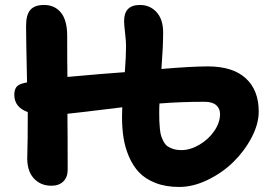

<svg xmlns="http://www.w3.org/2000/svg" viewBox="-20 -742 1081 766"><path d="M185.1 -1Q140.6 -1 113.3 -32.2Q85.9 -63.5 88.9 -123Q90.8 -171.9 90.8 -294.9Q37.1 -314 37.1 -363.8Q37.1 -382.3 44.4 -393.3Q51.8 -404.3 70.8 -409.2Q75.2 -411.1 87.9 -413.1Q84 -594.7 84 -638.2Q84 -683.1 101.1 -702.6Q118.2 -722.2 155.8 -722.2Q198.2 -722.2 223.1 -691.7Q248 -661.1 248 -599.1Q248 -489.3 249 -435.1Q393.1 -448.2 478 -454.1Q482.9 -517.6 482.9 -558.1Q482.9 -577.1 479 -610.6Q475.1 -644 475.1 -658.2Q475.1 -722.2 538.1 -722.2Q578.6 -722.2 604.7 -693.4Q630.9 -664.6 630.9 -611.8Q630.9 -557.6 624 -466.8Q744.6 -477.1 809.1 -477.1Q908.7 -477.1 960.4 -429.7Q1012.2 -382.3 1012.2 -296.9Q1012.2 -247.6 983.9 -193.6Q955.6 -139.6 911.4 -96.2Q867.2 -52.7 808.8 -24.4Q750.5 3.9 694.8 3.9Q641.6 3.9 600.8 -12Q560.1 -27.8 535.2 -54Q510.3 -80.1 494.4 -117.4Q478.5 -154.8 472.7 -193.1Q466.8 -231.4 466.8 -276.9Q466.8 -283.2 467.3 -295.4Q467.8 -307.6 467.8 -314Q281.2 -291 249 -288.1Q250 -204.1 250 -64.9Q250 -35.2 232.7 -18.1Q215.3 -1 185.1 -1ZM615.2 -292Q615.2 -271.5 615.7 -258.5Q616.2 -245.6 617.9 -228Q619.6 -210.4 623 -199.7Q626.5 -189 632.8 -177Q639.2 -165 648.4 -158.4Q657.7 -151.9 671.6 -147.5Q685.5 -143.1 703.1 -143.1Q738.8 -143.1 775.1 -164.3Q811.5 -185.5 834.7 -219.2Q857.9 -252.9 857.9 -287.1Q857.9 -309.1 842.5 -322.5Q827.1 -335.9 795.9 -335.9Q700.2 -335.9 616.2 -329.1Q615.2 -315.9 615.2 -292Z"/></svg>

Font: Shantell Sans Bouncy
Style: Bold
Weight: 700
Designer: Stephen Nixon, Anya Danilova, Shantell Martin
Foundry: Arrow Type
Version: Version 1.006;[9816181b4]